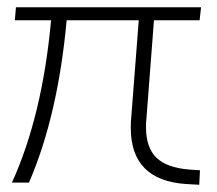

<svg xmlns="http://www.w3.org/2000/svg" viewBox="-20 -504 600 530"><path d="M383 -153Q383 -97 411.5 -69Q440 -41 502 -36L532 -34L530 6L494 4Q341 -6 341 -151Q341 -170 342 -176L363 -448H164Q140 -185 60 0H13Q97 -185 121 -448H21L24 -484H535L531 -448H405L384 -174Q383 -169 383 -153Z"/></svg>

Font: Iunito ExtraLight
Style: Italic
Weight: 200
Italic angle: -4.541°
Designer: Vernon Adams
Foundry: Vernon Adams
Version: Version 2.001;November 30, 2019;FontCreator 12.0.0.2547 64-b